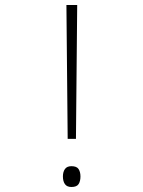

<svg xmlns="http://www.w3.org/2000/svg" viewBox="-20 -734 570 766"><path d="M250 -180 245 -714H288L283 -180ZM265 12Q247 12 239 0.5Q231 -11 231 -30Q231 -48 239 -59.5Q247 -71 265 -71Q286 -71 293.5 -59.5Q301 -48 301 -30Q301 -11 293.5 0.5Q286 12 265 12Z"/></svg>

Font: Noto Sans Mono Condensed ExtraLight
Style: Regular
Weight: 200
Width: 3
Designer: Monotype Design Team
Foundry: Monotype Imaging Inc.
Version: Version 2.014; ttfautohint (v1.8.4.7-5d5b)